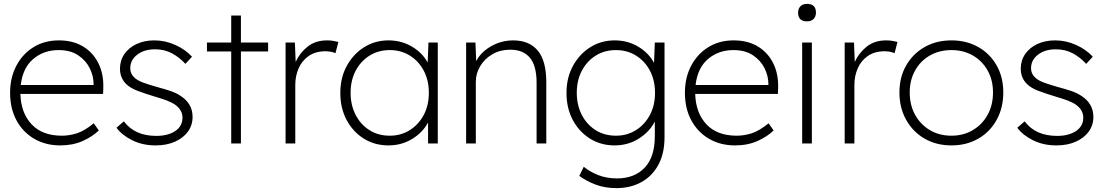

<svg xmlns="http://www.w3.org/2000/svg" viewBox="-20 -739 5699 989"><path d="M290 10Q215 10 156.5 -24Q98 -58 65 -119Q32 -180 32 -261Q32 -339 64 -400Q96 -461 152.5 -496Q209 -531 283 -531Q356 -531 408 -499.5Q460 -468 487.5 -412Q515 -356 512 -282L511 -255H85Q88 -157 143 -98.5Q198 -40 299 -40Q336 -40 375 -52Q414 -64 463 -104L489 -67Q456 -35 405.5 -12.5Q355 10 290 10ZM282 -481Q205 -481 151 -435Q97 -389 87 -301H462V-307Q462 -347 442.5 -387Q423 -427 383 -454Q343 -481 282 -481Z M782 10Q714 10 661 -16.5Q608 -43 580 -81L618 -114Q674 -39 785 -39Q845 -39 882.5 -64Q920 -89 920 -133Q920 -172 883 -199Q866 -211 840 -221Q814 -231 779 -241Q726 -257 689 -271Q652 -285 630 -306Q598 -338 598 -385Q598 -428 621 -461Q644 -494 684 -512.5Q724 -531 775 -531Q831 -531 883 -507.5Q935 -484 969 -447L935 -410Q905 -443 866.5 -464Q828 -485 778 -485Q723 -485 687 -457.5Q651 -430 651 -388Q651 -357 676 -336Q693 -322 721.5 -312Q750 -302 792 -290Q830 -280 859 -270Q888 -260 909 -246Q972 -206 972 -137Q972 -94 948 -61Q924 -28 881 -9Q838 10 782 10Z M1171 0V-474H1046V-520H1171V-659H1221V-520H1361V-474H1221V0Z M1451 0V-520H1499L1503 -420Q1523 -465 1563.5 -498Q1604 -531 1665 -531Q1682 -531 1696.5 -528.5Q1711 -526 1723 -523L1708 -465Q1694 -471 1681 -473Q1668 -475 1658 -475Q1605 -475 1570 -450.5Q1535 -426 1518 -386.5Q1501 -347 1501 -302V0Z M1981 10Q1910 10 1854 -25Q1798 -60 1765.5 -121Q1733 -182 1733 -260Q1733 -339 1766.5 -400Q1800 -461 1856 -496Q1912 -531 1981 -531Q2047 -531 2101 -499.5Q2155 -468 2183 -417L2187 -520H2235V0H2185V-108Q2157 -56 2102.5 -23Q2048 10 1981 10ZM1988 -40Q2045 -40 2090.5 -68.5Q2136 -97 2162.5 -146.5Q2189 -196 2189 -261Q2189 -325 2163 -374.5Q2137 -424 2091.5 -452.5Q2046 -481 1988 -481Q1929 -481 1883.5 -452.5Q1838 -424 1812 -374.5Q1786 -325 1786 -261Q1786 -198 1811.5 -148Q1837 -98 1882.5 -69Q1928 -40 1988 -40Z M2381 0V-520H2429L2433 -424Q2447 -453 2476 -477.5Q2505 -502 2543 -516.5Q2581 -531 2623 -531Q2706 -531 2750 -478.5Q2794 -426 2794 -315V0H2744V-313Q2744 -400 2709.5 -441.5Q2675 -483 2608 -483Q2557 -483 2517 -460Q2477 -437 2454 -399Q2431 -361 2431 -318V0Z M3155 230Q3095 230 3047 211.5Q2999 193 2964 167L2987 120Q3017 145 3060.5 162.5Q3104 180 3158 180Q3248 180 3300.5 125Q3353 70 3353 -38V-113Q3326 -60 3270.5 -25Q3215 10 3146 10Q3075 10 3019 -25Q2963 -60 2930.5 -121Q2898 -182 2898 -260Q2898 -339 2931.5 -400Q2965 -461 3021 -496Q3077 -531 3146 -531Q3213 -531 3267 -499Q3321 -467 3349 -415L3353 -520H3403V-32Q3403 51 3371.5 109.5Q3340 168 3284 199Q3228 230 3155 230ZM3153 -40Q3210 -40 3255.5 -68.5Q3301 -97 3327.5 -146.5Q3354 -196 3354 -261Q3354 -325 3328 -374.5Q3302 -424 3256.5 -452.5Q3211 -481 3153 -481Q3094 -481 3048.5 -452.5Q3003 -424 2977 -374.5Q2951 -325 2951 -261Q2951 -198 2976.5 -148Q3002 -98 3047.5 -69Q3093 -40 3153 -40Z M3766 10Q3691 10 3632.5 -24Q3574 -58 3541 -119Q3508 -180 3508 -261Q3508 -339 3540 -400Q3572 -461 3628.5 -496Q3685 -531 3759 -531Q3832 -531 3884 -499.5Q3936 -468 3963.5 -412Q3991 -356 3988 -282L3987 -255H3561Q3564 -157 3619 -98.5Q3674 -40 3775 -40Q3812 -40 3851 -52Q3890 -64 3939 -104L3965 -67Q3932 -35 3881.5 -12.5Q3831 10 3766 10ZM3758 -481Q3681 -481 3627 -435Q3573 -389 3563 -301H3938V-307Q3938 -347 3918.5 -387Q3899 -427 3859 -454Q3819 -481 3758 -481Z M4137 -629Q4091 -629 4091 -674Q4091 -694 4103 -706.5Q4115 -719 4137 -719Q4183 -719 4183 -674Q4183 -654 4171 -641.5Q4159 -629 4137 -629ZM4112 0V-520H4162V0Z M4331 0V-520H4379L4383 -420Q4403 -465 4443.5 -498Q4484 -531 4545 -531Q4562 -531 4576.5 -528.5Q4591 -526 4603 -523L4588 -465Q4574 -471 4561 -473Q4548 -475 4538 -475Q4485 -475 4450 -450.5Q4415 -426 4398 -386.5Q4381 -347 4381 -302V0Z M4881 10Q4803 10 4742.5 -25Q4682 -60 4647.5 -122Q4613 -184 4613 -263Q4613 -341 4647.5 -401.5Q4682 -462 4742.5 -496.5Q4803 -531 4881 -531Q4959 -531 5019.5 -496.5Q5080 -462 5114 -401.5Q5148 -341 5148 -263Q5148 -184 5114 -122Q5080 -60 5019.5 -25Q4959 10 4881 10ZM4881 -40Q4943 -40 4991.5 -69Q5040 -98 5067.5 -148Q5095 -198 5095 -263Q5095 -326 5067.5 -375.5Q5040 -425 4991.5 -453Q4943 -481 4881 -481Q4818 -481 4769.5 -453Q4721 -425 4693.5 -375.5Q4666 -326 4666 -263Q4666 -198 4693.5 -148Q4721 -98 4769.5 -69Q4818 -40 4881 -40Z M5422 10Q5354 10 5301 -16.5Q5248 -43 5220 -81L5258 -114Q5314 -39 5425 -39Q5485 -39 5522.5 -64Q5560 -89 5560 -133Q5560 -172 5523 -199Q5506 -211 5480 -221Q5454 -231 5419 -241Q5366 -257 5329 -271Q5292 -285 5270 -306Q5238 -338 5238 -385Q5238 -428 5261 -461Q5284 -494 5324 -512.5Q5364 -531 5415 -531Q5471 -531 5523 -507.5Q5575 -484 5609 -447L5575 -410Q5545 -443 5506.5 -464Q5468 -485 5418 -485Q5363 -485 5327 -457.5Q5291 -430 5291 -388Q5291 -357 5316 -336Q5333 -322 5361.5 -312Q5390 -302 5432 -290Q5470 -280 5499 -270Q5528 -260 5549 -246Q5612 -206 5612 -137Q5612 -94 5588 -61Q5564 -28 5521 -9Q5478 10 5422 10Z"/></svg>

Font: Lexend ExtraLight
Style: Regular
Weight: 200
Designer: Bonnie Shaver-Troup, Thomas Jockin
Foundry: Lexend
Version: Version 1.007; ttfautohint (v1.8.3)